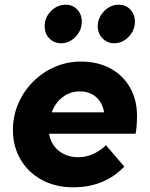

<svg xmlns="http://www.w3.org/2000/svg" viewBox="-20 -786 640 817"><path d="M292 11Q217 11 159 -20Q101 -51 68 -106.5Q35 -162 35 -233Q35 -292 57.5 -344.5Q80 -397 120 -437.5Q160 -478 212.5 -501Q265 -524 324 -524Q396 -524 449.5 -495Q503 -466 533 -414Q563 -362 563 -293Q563 -249 557 -217H189Q196 -172 230 -144.5Q264 -117 313 -117Q346 -117 376 -130.5Q406 -144 431 -168L509 -77Q424 11 292 11ZM200 -308H423Q416 -349 389 -373Q362 -397 319 -397Q279 -397 247 -373Q215 -349 200 -308ZM240 -602Q210 -602 190 -622.5Q170 -643 170 -674Q170 -712 197 -739Q224 -766 260 -766Q289 -766 308.5 -745.5Q328 -725 328 -694Q328 -657 301.5 -629.5Q275 -602 240 -602ZM466 -602Q437 -602 416.5 -622.5Q396 -643 396 -674Q396 -711 423 -738.5Q450 -766 486 -766Q515 -766 534.5 -745.5Q554 -725 554 -694Q554 -657 527.5 -629.5Q501 -602 466 -602Z"/></svg>

Font: Red Hat Mono
Style: Bold Italic
Weight: 700
Italic angle: -12°
Monospace: yes
Designer: Pentagram, MCKL
Foundry: Pentagram, MCKL
Version: Version 1.023; ttfautohint (v1.8.3)